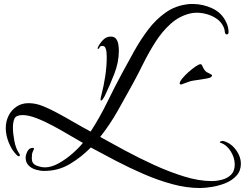

<svg xmlns="http://www.w3.org/2000/svg" viewBox="-20 -775 1232 966"><path d="M986 171Q919 171 847 151.5Q775 132 702.5 100.5Q630 69 562 33.5Q494 -2 437 -33Q389 16 331 50.5Q273 85 202 85Q182 85 160 78.5Q138 72 123.5 57Q109 42 109 18Q109 4 118 -13.5Q127 -31 144 -31Q151 -31 151 -26Q151 -24 150 -22.5Q149 -21 148 -19Q142 -7 141 1.5Q140 10 140 23Q140 48 162.5 57.5Q185 67 206 67Q239 67 275.5 46.5Q312 26 344.5 -2.5Q377 -31 397 -56Q370 -71 330.5 -94.5Q291 -118 247.5 -141.5Q204 -165 163.5 -180.5Q123 -196 94 -196Q61 -196 53 -178.5Q45 -161 45 -133Q45 -105 52 -67Q59 -29 75 -5Q77 -3 78.5 0Q80 3 80 6Q80 11 75 11Q71 11 67.5 8Q64 5 62 3Q38 -22 23.5 -59Q9 -96 9 -130Q9 -164 23 -192.5Q37 -221 63 -238.5Q89 -256 124 -256Q160 -256 197.5 -240.5Q235 -225 266 -208Q309 -185 351 -160.5Q393 -136 436 -113Q482 -184 519.5 -261Q557 -338 597 -412Q624 -462 655.5 -518.5Q687 -575 725.5 -626Q764 -677 813.5 -712Q863 -747 927 -754Q932 -755 938 -755Q944 -755 950 -755Q1001 -755 1049 -732.5Q1097 -710 1119 -661Q1124 -651 1127 -638Q1130 -625 1130 -614Q1130 -602 1121 -602Q1114 -602 1112 -610Q1111 -618 1109.5 -625.5Q1108 -633 1104 -641Q1093 -665 1070.5 -680.5Q1048 -696 1021.5 -703.5Q995 -711 970 -711Q955 -711 940 -708Q883 -695 839.5 -656Q796 -617 762.5 -564.5Q729 -512 701.5 -456.5Q674 -401 649 -355Q611 -286 572 -217Q533 -148 484 -86Q538 -56 608.5 -18Q679 20 755.5 55Q832 90 906.5 113Q981 136 1045 136Q1072 136 1099 128.5Q1126 121 1143.5 103Q1161 85 1161 52Q1161 19 1141 -13.5Q1121 -46 1089 -57Q1086 -57 1086 -59Q1086 -62 1091 -64Q1096 -66 1098 -66Q1103 -66 1109.5 -64Q1116 -62 1120 -60Q1150 -47 1171 -15.5Q1192 16 1192 48Q1192 84 1170.5 108Q1149 132 1116.5 145.5Q1084 159 1048.5 165Q1013 171 986 171ZM488 -269Q487 -269 486.5 -271Q486 -273 486 -274Q486 -280 487.5 -285.5Q489 -291 490 -296Q502 -342 509.5 -391.5Q517 -441 517 -488Q517 -497 516 -510.5Q515 -524 510.5 -534Q506 -544 495 -544Q484 -544 481 -536.5Q478 -529 473 -529Q471 -529 471 -532Q471 -534 473 -538Q482 -557 498.5 -574Q515 -591 537 -591Q556 -591 564.5 -579Q573 -567 575.5 -550.5Q578 -534 578 -520Q578 -462 555 -403Q532 -344 507 -292Q505 -288 499 -278.5Q493 -269 488 -269ZM891 -350Q884 -350 884 -356Q884 -364 897 -380Q910 -396 928.5 -412.5Q947 -429 964 -440.5Q981 -452 988 -452Q994 -452 996 -447Q1000 -438 1004 -430.5Q1008 -423 1015 -416Q1019 -412 1033 -405.5Q1047 -399 1047 -395Q1047 -392 1044.5 -390Q1042 -388 1040 -386Q1036 -383 1017.5 -379.5Q999 -376 980.5 -373.5Q962 -371 956 -370Q940 -368 926.5 -362.5Q913 -357 898 -352Q894 -350 891 -350Z"/></svg>

Font: My Soul
Style: Regular
Weight: 400
Designer: Robert E. Leuschke
Foundry: Robert E. Leuschke
Version: Version 1.010; ttfautohint (v1.8.4.7-5d5b)